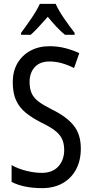

<svg xmlns="http://www.w3.org/2000/svg" viewBox="-20 -963 477 993"><path d="M398 -195Q398 -133 373.5 -87Q349 -41 304 -15.5Q259 10 198 10Q103 10 40 -22V-109Q74 -90 116 -79.5Q158 -69 196 -69Q252 -69 282 -102.5Q312 -136 312 -187Q312 -221 300.5 -245Q289 -269 262.5 -289Q236 -309 190 -331Q145 -354 112.5 -380.5Q80 -407 63 -444.5Q46 -482 46 -538Q46 -594 70 -635.5Q94 -677 137 -700.5Q180 -724 236 -724Q280 -724 319.5 -713.5Q359 -703 390 -688L363 -611Q332 -627 300 -636Q268 -645 236 -645Q186 -645 159.5 -615.5Q133 -586 133 -540Q133 -504 144 -480Q155 -456 180.5 -437Q206 -418 250 -396Q324 -360 361 -314Q398 -268 398 -195ZM268 -943Q283 -909 312 -867Q341 -825 366 -793V-783H316Q294 -801 271.5 -825Q249 -849 227 -876Q203 -849 180.5 -824.5Q158 -800 139 -783H89V-793Q115 -828 143 -869Q171 -910 186 -943Z"/></svg>

Font: Avrile Sans Condensed
Style: Regular
Weight: 400
Width: 3
Designer: Monotype Design Team
Foundry: Monotype Imaging Inc.
Version: Version 2.001;September 10, 2019;FontCreator 11.5.0.2425 64-